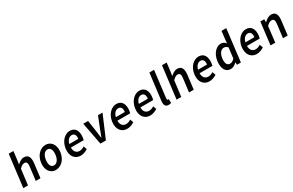

<svg xmlns="http://www.w3.org/2000/svg" viewBox="192 -2174 5570 3653"><g transform="rotate(-30 2977.0 -347.0)"><path d="M73 0H176L219 -343C261 -383 288 -404 327 -404C376 -404 393 -374 383 -293L347 0H450L488 -308C503 -432 470 -503 376 -503C316 -503 268 -468 226 -429L241 -524L263 -706H160Z M607 -245C587 -82 675 12 785 12C896 12 1007 -82 1027 -245C1047 -409 959 -503 848 -503C738 -503 627 -409 607 -245ZM713 -245C725 -344 772 -409 837 -409C902 -409 933 -344 921 -245C909 -147 862 -82 797 -82C732 -82 701 -147 713 -245Z M1146 -245C1126 -83 1210 12 1332 12C1388 12 1444 -10 1490 -41L1464 -113C1429 -90 1395 -77 1357 -77C1286 -77 1241 -127 1243 -216H1524C1528 -228 1532 -248 1535 -270C1552 -407 1501 -503 1381 -503C1277 -503 1166 -405 1146 -245ZM1251 -289C1270 -371 1321 -414 1373 -414C1433 -414 1458 -367 1448 -289Z M1767 0H1887L2097 -491H1997L1896 -236C1878 -188 1859 -138 1840 -88H1836C1830 -138 1823 -188 1817 -236L1779 -491H1673Z M2168 -245C2148 -83 2232 12 2354 12C2410 12 2466 -10 2512 -41L2486 -113C2451 -90 2417 -77 2379 -77C2308 -77 2263 -127 2265 -216H2546C2550 -228 2554 -248 2557 -270C2574 -407 2523 -503 2403 -503C2299 -503 2188 -405 2168 -245ZM2273 -289C2292 -371 2343 -414 2395 -414C2455 -414 2480 -367 2470 -289Z M2673 -245C2653 -83 2737 12 2859 12C2915 12 2971 -10 3017 -41L2991 -113C2956 -90 2922 -77 2884 -77C2813 -77 2768 -127 2770 -216H3051C3055 -228 3059 -248 3062 -270C3079 -407 3028 -503 2908 -503C2804 -503 2693 -405 2673 -245ZM2778 -289C2797 -371 2848 -414 2900 -414C2960 -414 2985 -367 2975 -289Z M3178 -126C3168 -41 3188 12 3262 12C3286 12 3305 8 3318 2L3316 -84C3308 -82 3303 -82 3299 -82C3288 -82 3278 -92 3281 -120L3353 -706H3250Z M3440 0H3543L3586 -343C3628 -383 3655 -404 3694 -404C3743 -404 3760 -374 3750 -293L3714 0H3817L3855 -308C3870 -432 3837 -503 3743 -503C3683 -503 3635 -468 3593 -429L3608 -524L3630 -706H3527Z M3974 -245C3954 -83 4038 12 4160 12C4216 12 4272 -10 4318 -41L4292 -113C4257 -90 4223 -77 4185 -77C4114 -77 4069 -127 4071 -216H4352C4356 -228 4360 -248 4363 -270C4380 -407 4329 -503 4209 -503C4105 -503 3994 -405 3974 -245ZM4079 -289C4098 -371 4149 -414 4201 -414C4261 -414 4286 -367 4276 -289Z M4479 -245C4459 -83 4518 12 4629 12C4677 12 4725 -17 4762 -53H4766L4767 0H4853L4939 -706H4835L4814 -528L4807 -449C4777 -482 4748 -503 4698 -503C4602 -503 4499 -405 4479 -245ZM4586 -246C4599 -349 4652 -408 4709 -408C4739 -408 4767 -397 4794 -367L4766 -138C4732 -100 4700 -83 4666 -83C4602 -83 4573 -140 4586 -246Z M5014 -245C4994 -83 5078 12 5200 12C5256 12 5312 -10 5358 -41L5332 -113C5297 -90 5263 -77 5225 -77C5154 -77 5109 -127 5111 -216H5392C5396 -228 5400 -248 5403 -270C5420 -407 5369 -503 5249 -503C5145 -503 5034 -405 5014 -245ZM5119 -289C5138 -371 5189 -414 5241 -414C5301 -414 5326 -367 5316 -289Z M5504 0H5608L5649 -343C5691 -383 5719 -404 5758 -404C5807 -404 5824 -374 5814 -293L5778 0H5881L5919 -308C5934 -432 5901 -503 5807 -503C5747 -503 5697 -468 5652 -425H5649L5650 -491H5564Z"/></g></svg>

Font: Falling Sky
Style: CondObl
Weight: 400
Designer: Paul D. Hunt
Foundry: Adobe Systems Incorporated
Version: Version 1.02